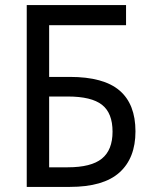

<svg xmlns="http://www.w3.org/2000/svg" viewBox="-20 -734 603 754"><path d="M85 0V-714H475V-635H173V-432H254Q387 -432 449.5 -378.5Q512 -325 512 -218Q512 -113 449 -56.5Q386 0 254 0ZM173 -77H246Q338 -77 380 -111Q422 -145 422 -217Q422 -290 380.5 -322.5Q339 -355 246 -355H173Z"/></svg>

Font: Noto Sans Mono SemiCondensed
Style: Regular
Weight: 400
Width: 4
Designer: Monotype Design Team
Foundry: Monotype Imaging Inc.
Version: Version 2.014